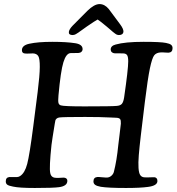

<svg xmlns="http://www.w3.org/2000/svg" viewBox="-20 -914 866 941"><path d="M405.8 -784.2Q397.9 -778.3 385.7 -769.8Q373.5 -761.2 368.4 -757.6Q363.3 -753.9 356.4 -749.5Q349.6 -745.1 345 -743.7Q340.3 -742.2 336.4 -742.2Q315.9 -742.2 317.4 -757.3Q318.8 -770 335.4 -787.6L407.7 -860.4Q441.9 -894 467.8 -894Q493.2 -894 513.2 -869.6L568.4 -795.4Q586.4 -771.5 585 -757.3Q582.5 -742.2 562 -742.2Q558.1 -742.2 554 -743.7Q549.8 -745.1 543.9 -749.5Q538.1 -753.9 533.4 -757.6Q528.8 -761.2 519.3 -769.8Q509.8 -778.3 502.4 -784.2Q469.7 -811.5 458.5 -818.4Q446.3 -812 405.8 -784.2ZM143.1 -295.4 164.6 -463.4Q174.8 -544.9 175 -585.7Q175.3 -626.5 167.7 -638.9Q160.2 -651.4 141.6 -652.3Q137.7 -652.3 124.3 -651.6Q110.8 -650.9 101.6 -651.9Q87.4 -653.3 87.4 -668Q87.4 -691.9 124 -699.7Q165.5 -709 237.3 -709Q306.2 -709 349.6 -702.1Q384.8 -696.3 384.8 -673.3Q384.8 -665.5 379.2 -660.2Q373.5 -654.8 363.8 -654.3Q358.4 -653.8 347.4 -654.1Q336.4 -654.3 326.2 -653.8Q304.2 -652.8 290.8 -609.1Q277.3 -565.4 266.6 -446.3Q264.2 -419.9 266.4 -410.2Q268.6 -400.4 278.3 -397.5Q293.5 -392.6 394.5 -392.6Q531.2 -392.6 552.7 -395Q570.3 -396.5 577.6 -405.5Q585 -414.6 588.4 -437Q608.4 -574.7 608.4 -613.3Q608.4 -635.3 603 -643.6Q597.7 -651.9 583.5 -652.3Q575.2 -652.8 560.8 -652.6Q546.4 -652.3 540 -652.8Q532.7 -653.8 527.6 -658.7Q522.5 -663.6 522.5 -671.4Q522.5 -689.5 546.9 -695.8Q592.8 -709 683.6 -709Q767.1 -709 793.5 -703.6Q811.5 -700.2 818.6 -694.3Q825.7 -688.5 825.7 -678.2Q825.7 -657.2 806.2 -655.8Q800.8 -655.3 789.1 -656.5Q777.3 -657.7 768.6 -657.2Q746.6 -656.2 736.1 -643.3Q725.6 -630.4 714.8 -579.6Q704.1 -528.8 689.9 -413.6L670.4 -252Q663.1 -190.4 660.2 -153.1Q657.2 -115.7 658.9 -90.6Q660.6 -65.4 667.5 -55.7Q674.3 -45.9 687 -44.9Q702.6 -43.9 716.3 -44.9Q730 -45.9 736.3 -45.4Q751.5 -43.9 751.5 -26.9Q751.5 -3.9 705.6 2Q668 7.3 597.2 7.3Q510.7 7.3 474.1 1.5Q454.6 -2 446.3 -8.1Q438 -14.2 438 -24.9Q438 -44.4 456.5 -46.4Q464.4 -46.9 480.7 -45.2Q497.1 -43.5 505.9 -43.9Q517.6 -44.9 526.6 -53.2Q535.6 -61.5 538.1 -71.8Q552.2 -126.5 559.6 -202.1Q560.1 -209 565.7 -251.5Q571.3 -293.9 572.3 -307.6Q573.2 -324.2 568.6 -330.3Q564 -336.4 549.3 -336.9Q544.9 -336.9 522.2 -338.1Q499.5 -339.4 467.5 -340.1Q435.5 -340.8 397.5 -340.8Q291 -340.8 272 -338.4Q262.7 -337.4 257.6 -332.8Q252.4 -328.1 251.5 -324Q250.5 -319.8 248.5 -308.1Q235.4 -228.5 232.4 -204.1Q220.7 -92.8 226.1 -66.9Q230 -43.5 252.9 -42.5Q264.2 -41.5 276.9 -42.7Q289.6 -43.9 293.5 -43.5Q310.1 -41.5 310.1 -27.8Q310.1 -2 269 3.4Q240.7 7.3 150.4 7.3Q74.2 7.3 43.9 0.5Q22.9 -3.4 15.6 -8.8Q8.3 -14.2 8.3 -25.4Q8.3 -44.9 26.9 -46.4Q31.2 -46.9 42.2 -46.1Q53.2 -45.4 63 -46.1Q72.8 -46.9 78.6 -51.3Q101.6 -65.9 113.3 -110.4Q125 -154.8 143.1 -295.4Z"/></svg>

Font: Cooper* Medium
Style: Italic
Weight: 500
Italic angle: -7°
Designer: Owen Earl
Foundry: indestructible type*
Version: Version 0.001